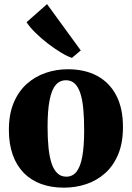

<svg xmlns="http://www.w3.org/2000/svg" viewBox="-20 -876 623 908"><path d="M22 -261.5Q22 -335.5 44.5 -389.5Q67 -443.5 106.2 -478.8Q145.5 -514 195.5 -531.2Q245.5 -548.5 300.5 -548.5Q381.5 -548.5 439.8 -517Q498 -485.5 529.8 -424.8Q561.5 -364 561.5 -275Q561.5 -200 538.8 -145.8Q516 -91.5 477 -56.8Q438 -22 387.8 -5.2Q337.5 11.5 282.5 11.5Q222.5 11.5 174.5 -6Q126.5 -23.5 92.5 -58.2Q58.5 -93 40.2 -144Q22 -195 22 -261.5ZM293.5 -40.5Q323 -40.5 341.5 -63.5Q360 -86.5 369 -135Q378 -183.5 378 -260Q378 -316 374 -359.8Q370 -403.5 360.2 -434Q350.5 -464.5 333.8 -480.5Q317 -496.5 292.5 -496.5Q262.5 -496.5 243.2 -473.8Q224 -451 214.5 -402.2Q205 -353.5 205 -276Q205 -220.5 209.5 -176.8Q214 -133 224.2 -102.8Q234.5 -72.5 251.5 -56.5Q268.5 -40.5 293.5 -40.5ZM319.5 -602.5Q296 -610.5 265.8 -629Q235.5 -647.5 204.5 -671.5Q173.5 -695.5 147.2 -721.5Q121 -747.5 105.5 -771L202.5 -856.5L362 -637.5L320.5 -602.5Z"/></svg>

Font: Merriweather 72pt Black
Style: Regular
Weight: 900
Version: Version 2.100